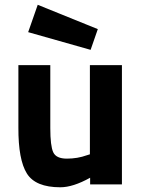

<svg xmlns="http://www.w3.org/2000/svg" viewBox="-20 -773 593 805"><path d="M138.2 -752.9 390.1 -650.9 359.9 -564 98.1 -638.2ZM356.9 -500H491.2V0H357.9V-27.8Q286.1 12.2 232.9 12.2Q128.9 12.2 92.8 -45.4Q56.6 -103 57.1 -237.8V-500H190.9V-235.8Q190.9 -161.6 203.1 -134.8Q215.3 -107.9 260.3 -107.9Q305.2 -107.9 344.2 -122.1L356.9 -126Z"/></svg>

Font: TitilliumWeb-Bold
Style: Bold
Weight: 700
Version: Version 1.001;PS 57.000;hotconv 1.0.70;makeotf.lib2.5.55311